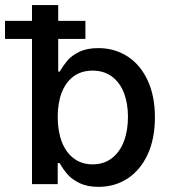

<svg xmlns="http://www.w3.org/2000/svg" viewBox="-54 -727 672 758"><path d="M72.3 -573.2H-34.2V-644.5H72.3V-707H175.8V-644.5H283.2V-573.2H175.8V-444.3H181.6Q196.3 -469.2 212.4 -488.3Q228.5 -507.3 258.8 -522.2Q289.1 -537.1 334 -537.1Q398.4 -537.1 449.2 -504.4Q500 -471.7 528.8 -409.9Q557.6 -348.1 557.6 -263.7Q557.6 -179.7 529.1 -117.7Q500.5 -55.7 450 -22.5Q399.4 10.7 335 10.7Q290.5 10.7 260 -4.2Q229.5 -19 212.4 -38.8Q195.3 -58.6 181.6 -83H173.8V0H72.3ZM311.5 -78.1Q356 -78.1 387.5 -102.3Q418.9 -126.5 435.1 -168.9Q451.2 -211.4 451.2 -265.6Q451.2 -318.8 435.3 -360.1Q419.4 -401.4 387.9 -424.8Q356.4 -448.2 311.5 -448.2Q267.6 -448.2 236.8 -425.8Q206.1 -403.3 189.9 -362.1Q173.8 -320.8 173.8 -265.6Q173.8 -210 189.9 -167.5Q206.1 -125 237.3 -101.6Q268.6 -78.1 311.5 -78.1Z"/></svg>

Font: Pretendard Medium
Style: Regular
Weight: 500
Designer: Base glyphs from Inter by Rasmus Andersson; Hangeul glyphs from Noto Sans CJK(Source Han Sans) by Jang Soo-young and Kan
Foundry: Kil Hyung-jin
Version: Version 1.309